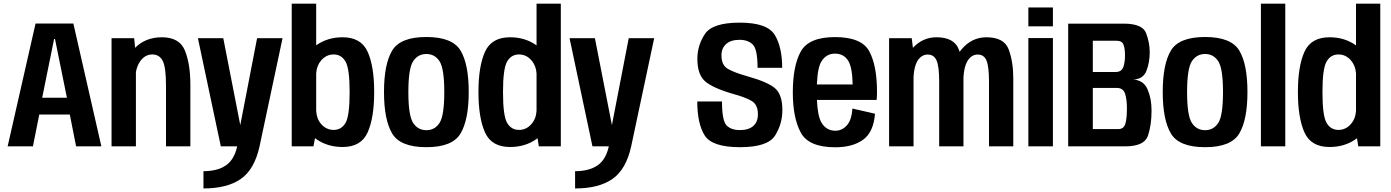

<svg xmlns="http://www.w3.org/2000/svg" viewBox="-20 -805 7653 1056"><path d="M22 0 175.5 -675.5H383.5L537.5 0H398.5L364 -175H196L161 0ZM212 -267.5H348L282.5 -590.5H277.5Z M593.5 0V-595H718L723 -542Q780.5 -600 870.5 -600Q967.5 -600 997.2 -526.5Q1027 -453 1027 -338V0H893V-333.5Q893 -435 875 -470.2Q857 -505.5 817.5 -505.5Q777.5 -505.5 751 -468Q733.5 -443 727.5 -408.5V0Z M1194.5 0 1068.5 -595H1208L1301.5 -117L1394 -595H1534L1407.5 0Q1379.5 127 1304.5 179.2Q1229.5 231.5 1099 231.5V136.5Q1174.5 136.5 1221 105.5Q1268 74.5 1284.5 0Z M1584.5 0V-785H1719V-555.5Q1719 -556 1719.5 -556Q1781 -600 1864.5 -600Q1966 -600 2002 -520.2Q2038 -440.5 2038 -299Q2038 -157 2002 -76.8Q1966 3.5 1864.5 3.5Q1781 3.5 1719.5 -40Q1716 -42.5 1712.5 -45.5L1704 0ZM1719 -401V-195.5Q1721.5 -151.5 1746.5 -122.5Q1775 -90.5 1815 -90.5Q1858 -90.5 1880.5 -129.2Q1903 -168 1903 -298.5Q1903 -427 1880.5 -466.2Q1858 -505.5 1815 -505.5Q1775 -505.5 1746.5 -473Q1721.5 -443.5 1719 -401Z M2325 4.5Q2181 4.5 2136.5 -71.5Q2092 -147.5 2092 -299Q2092 -451 2136.5 -526.2Q2181 -601.5 2325 -601.5Q2469 -601.5 2513.5 -526.2Q2558 -451 2558 -299Q2558 -147.5 2513.5 -71.5Q2469 4.5 2325 4.5ZM2325 -89Q2371.5 -89 2397.5 -129Q2423.5 -169 2423.5 -298.5Q2423.5 -428 2397.5 -468Q2371.5 -508 2325 -508Q2278.5 -508 2252.2 -468Q2226 -428 2226 -298.5Q2226 -169 2252.2 -129Q2278.5 -89 2325 -89Z M2943.5 0 2936.5 -45Q2933.5 -42.5 2930 -40Q2868.5 3.5 2785.5 3.5Q2683.5 3.5 2647.5 -76.8Q2611.5 -157 2611.5 -299Q2611.5 -440.5 2647.5 -520.2Q2683.5 -600 2785.5 -600Q2868.5 -600 2930 -556Q2930.5 -556 2931 -555.5V-785H3064.5V0ZM2931 -195.5V-401Q2928.5 -443.5 2903 -473Q2875 -505.5 2834.5 -505.5Q2791.5 -505.5 2769 -466.2Q2746.5 -427 2746.5 -298.5Q2746.5 -168.5 2769 -129.5Q2791.5 -90.5 2834.5 -90.5Q2875 -90.5 2903 -123Q2928.5 -152 2931 -195.5Z M3238.5 0 3112.5 -595H3252L3345.5 -117L3438 -595H3578L3451.5 0Q3423.5 127 3348.5 179.2Q3273.5 231.5 3143 231.5V136.5Q3218.5 136.5 3265 105.5Q3312 74.5 3328.5 0Z M4050 4.5Q3896 4.5 3855.5 -60.5Q3815 -125.5 3815 -247H3951Q3951 -141 3976.2 -115.2Q4001.5 -89.5 4049.5 -89.5Q4097 -89.5 4122.8 -111.8Q4148.5 -134 4148.5 -177Q4148.5 -229.5 4113.8 -250Q4079 -270.5 4008.5 -289.5Q3896 -322.5 3855.8 -360Q3815.5 -397.5 3815.5 -481.5Q3815.5 -555.5 3857 -618Q3898.5 -680.5 4048.5 -680.5Q4200 -680.5 4241 -613.2Q4282 -546 4282 -432H4146.5Q4146.5 -534.5 4120.2 -560.2Q4094 -586 4047.5 -586Q3999.5 -586 3973.8 -563Q3948 -540 3948 -501Q3948 -446.5 3983.2 -426.2Q4018.5 -406 4089 -386Q4203.5 -354 4243.2 -319.2Q4283 -284.5 4283 -199.5Q4283 -122.5 4242.5 -59Q4202 4.5 4050 4.5Z M4574 5Q4427.5 5 4384 -76.2Q4340.5 -157.5 4340.5 -296.5Q4340.5 -443 4384.5 -522Q4428.5 -601 4572.5 -601Q4719.5 -601 4761.5 -522Q4803.5 -443 4803.5 -299.5Q4803.5 -275 4801.5 -255.5H4473Q4477 -166 4498.5 -130Q4525 -86 4574.5 -86Q4611 -86 4637.5 -115.2Q4664 -144.5 4668.5 -208L4792.5 -179.5Q4784.5 -78 4727 -36.5Q4669.5 5 4574 5ZM4473 -340.5H4669.5Q4668 -434.5 4645 -471Q4620.5 -510 4572.5 -510Q4525.5 -510 4499 -469Q4476.5 -435 4473 -340.5Z M4870 0V-595H4994.5L5001 -542Q5055 -600 5130.5 -600Q5228.5 -600 5254 -532Q5256 -526 5258 -520Q5263 -526.5 5268.5 -533.5Q5324.5 -600 5405.5 -600Q5503.5 -600 5528.2 -532Q5553 -464 5553 -376V0H5419.5V-357Q5419.5 -438 5406 -471.5Q5392.5 -505 5357.5 -505Q5322 -505 5300.5 -468.5Q5282 -437 5279 -378.5Q5279 -377 5279 -376V0H5145.5V-357Q5145.5 -438 5131.5 -471.5Q5117.5 -505 5082.5 -505Q5047 -505 5025 -468.5Q5007.5 -438 5004.5 -382.5V0Z M5636 0V-595.5H5771V0ZM5636 -764H5771V-660H5636Z M5855 0V-675H6160.5Q6263.5 -675 6283.5 -622.8Q6303.5 -570.5 6303.5 -518Q6303.5 -463 6285.8 -416.2Q6268 -369.5 6213 -367.5Q6269.5 -364 6291.5 -313.8Q6313.5 -263.5 6313.5 -196.5Q6313.5 -116.5 6293.5 -58.2Q6273.5 0 6168 0ZM5990.5 -95H6130.5Q6160 -95 6169 -123Q6178 -151 6178 -208Q6178 -261.5 6167.2 -291.5Q6156.5 -321.5 6121.5 -321.5H5990.5ZM5990.5 -409H6115.5Q6147.5 -409 6157.5 -434.5Q6167.5 -460 6167.5 -500.5Q6167.5 -539 6159 -560Q6150.5 -581 6120 -581H5990.5Z M6608 4.5Q6464 4.5 6419.5 -71.5Q6375 -147.5 6375 -299Q6375 -451 6419.5 -526.2Q6464 -601.5 6608 -601.5Q6752 -601.5 6796.5 -526.2Q6841 -451 6841 -299Q6841 -147.5 6796.5 -71.5Q6752 4.5 6608 4.5ZM6608 -89Q6654.5 -89 6680.5 -129Q6706.5 -169 6706.5 -298.5Q6706.5 -428 6680.5 -468Q6654.5 -508 6608 -508Q6561.5 -508 6535.2 -468Q6509 -428 6509 -298.5Q6509 -169 6535.2 -129Q6561.5 -89 6608 -89Z M6915 0V-785H7049V0Z M7450.5 0 7443.5 -45Q7440.5 -42.5 7437 -40Q7375.5 3.5 7292.5 3.5Q7190.5 3.5 7154.5 -76.8Q7118.5 -157 7118.5 -299Q7118.5 -440.5 7154.5 -520.2Q7190.5 -600 7292.5 -600Q7375.5 -600 7437 -556Q7437.5 -556 7438 -555.5V-785H7571.5V0ZM7438 -195.5V-401Q7435.5 -443.5 7410 -473Q7382 -505.5 7341.5 -505.5Q7298.5 -505.5 7276 -466.2Q7253.5 -427 7253.5 -298.5Q7253.5 -168.5 7276 -129.5Q7298.5 -90.5 7341.5 -90.5Q7382 -90.5 7410 -123Q7435.5 -152 7438 -195.5Z"/></svg>

Font: Anybody SemiBold
Style: Regular
Weight: 600
Designer: Tyler Finck
Foundry: Etcetera Type Company
Version: Version 1.010; ttfautohint (v1.8.3) -l 8 -r 50 -G 200 -x 14 